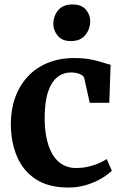

<svg xmlns="http://www.w3.org/2000/svg" viewBox="-20 -829 550 860"><path d="M286 11Q197.5 11 140.8 -26Q84 -63 56.5 -127.2Q29 -191.5 28.5 -273Q28.5 -338 48 -392.2Q67.5 -446.5 104.5 -486.2Q141.5 -526 194.2 -547.5Q247 -569 313 -569Q354.5 -569 385.2 -563Q416 -557 438.2 -549.8Q460.5 -542.5 475.5 -539L469.5 -368.5H382L357.5 -478.5Q355.5 -487.5 345.8 -493.2Q336 -499 323.2 -501.8Q310.5 -504.5 298.5 -504.5Q264 -504.5 237.5 -484Q211 -463.5 195.8 -419.2Q180.5 -375 180 -302.5Q180 -246 190 -203.5Q200 -161 218.2 -132.8Q236.5 -104.5 262.2 -90.5Q288 -76.5 318.5 -76.5Q349.5 -76.5 375 -82.2Q400.5 -88 421.5 -97.2Q442.5 -106.5 458 -116.5L481 -64.5Q467 -50 438.5 -32.2Q410 -14.5 371 -1.8Q332 11 286 11ZM296.5 -645Q258.5 -645 238.8 -668.8Q219 -692.5 219 -721.5Q219 -757 240.5 -783Q262 -809 305 -809H306Q344 -809 364 -786.5Q384 -764 384 -734.5Q384 -699 362.2 -672Q340.5 -645 297.5 -645Z"/></svg>

Font: Merriweather 20pt
Style: Bold
Weight: 700
Version: Version 2.100